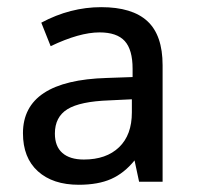

<svg xmlns="http://www.w3.org/2000/svg" viewBox="-20 -510 596 531"><path d="M364.7 -7.3 352.1 -66.4Q323.7 -31.2 287.6 -15.1Q251.5 1 197.8 1Q126 1 84.7 -36.4Q43.5 -73.7 43.5 -141.6Q43.5 -287.6 275.4 -294.4L346.7 -296.9V-319.8Q346.7 -372.6 325 -396.5Q303.2 -420.4 255.4 -420.4Q199.7 -420.4 120.1 -382.3L94.2 -447.3Q134.3 -468.8 175.8 -479.5Q217.3 -490.2 259.8 -490.2Q345.7 -490.2 387.7 -451.4Q429.7 -412.6 429.7 -329.6V-7.3ZM211.9 -68.8Q273.9 -68.8 309.3 -102.8Q344.7 -136.7 344.7 -199.2V-235.4L282.2 -232.4Q201.2 -229.5 166.5 -208Q131.8 -186.5 131.8 -140.6Q131.8 -105 152.6 -86.9Q173.3 -68.8 211.9 -68.8Z"/></svg>

Font: XL-Viking
Style: Regular
Weight: 400
Foundry: Ascender Corporation
Version: Version 1.10 March 23, 2015